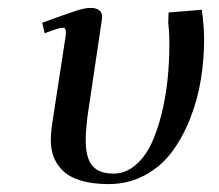

<svg xmlns="http://www.w3.org/2000/svg" viewBox="-20 -464 561 491"><path d="M87.9 -405.8Q151.9 -429.2 174.6 -436.5Q197.3 -443.8 210.9 -443.8Q241.2 -443.8 241.2 -419.9Q241.2 -418.9 238.8 -401.9L203.1 -162.1Q199.2 -126.5 199.2 -105Q199.2 -60.1 216.3 -40Q233.4 -20 270 -20Q300.8 -20 325.9 -41.3Q351.1 -62.5 366.9 -96.2Q382.8 -129.9 393.6 -174.3Q404.3 -218.8 408.7 -262.5Q413.1 -306.2 413.1 -350.1Q413.1 -383.8 410.2 -405.8L411.1 -432.1L496.1 -439Q502 -395.5 502 -363.8Q502 -310.5 493.4 -259Q484.9 -207.5 465.6 -159.2Q446.3 -110.8 418.7 -74.2Q391.1 -37.6 349.4 -15.4Q307.6 6.8 257.8 6.8Q216.8 6.8 187 -2.2Q157.2 -11.2 140.9 -27.3Q124.5 -43.5 117.2 -62.7Q109.9 -82 109.9 -105Q109.9 -124.5 113.8 -149.9L147.9 -372.1Q150.9 -393.1 141.1 -393.1Q129.9 -393.1 94.2 -378.9Z"/></svg>

Font: Dehuti Alt
Style: Bold-Italic
Weight: 700
Version: Version 1.2